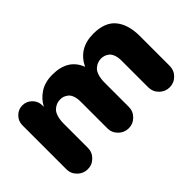

<svg xmlns="http://www.w3.org/2000/svg" viewBox="-78 -863 1177 1177"><g transform="rotate(-45 510.5 -274.0)"><path d="M64.9 -85V-466.8Q64.9 -502 90.3 -527.6Q115.7 -553.2 150.9 -553.2Q186.5 -553.2 212.2 -527.6Q237.8 -502 237.8 -466.8V-453.1Q260.3 -497.6 304.7 -526.9Q349.1 -556.2 414.1 -556.2Q549.3 -556.2 589.8 -448.2Q642.6 -556.2 769 -556.2Q868.7 -556.2 914.8 -500Q960.9 -443.8 960.9 -344.2V-85Q960.9 -46.9 933.6 -19.5Q906.2 7.8 868.2 7.8Q830.1 7.8 802.5 -19.5Q774.9 -46.9 774.9 -85V-315.9Q774.9 -345.2 767.3 -366Q759.8 -386.7 747.1 -396.7Q734.4 -406.7 721.9 -410.9Q709.5 -415 695.8 -415Q679.7 -415 665.5 -409.9Q651.4 -404.8 637 -392.6Q622.6 -380.4 614.3 -354.7Q606 -329.1 606 -293V-85Q606 -46.9 578.6 -19.5Q551.3 7.8 513.2 7.8Q475.1 7.8 447.5 -19.5Q419.9 -46.9 419.9 -85V-315.9Q419.9 -345.2 412.4 -366Q404.8 -386.7 392.1 -396.7Q379.4 -406.7 366.9 -410.9Q354.5 -415 340.8 -415Q324.7 -415 310.5 -409.9Q296.4 -404.8 282 -392.6Q267.6 -380.4 259.3 -354.7Q251 -329.1 251 -293V-85Q251 -46.9 223.6 -19.5Q196.3 7.8 158.2 7.8Q120.1 7.8 92.5 -19.5Q64.9 -46.9 64.9 -85Z"/></g></svg>

Font: Jellee Roman
Style: Bold
Weight: 700
Designer: Alfredo Marco Pradil
Foundry: Alfredo Marco Pradil and JAM Design
Version: Version 1.000